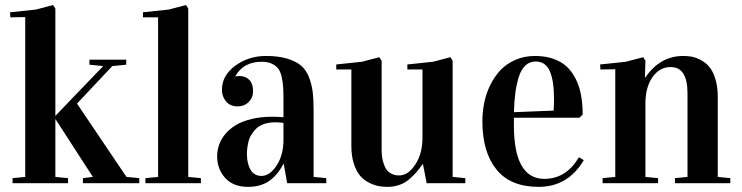

<svg xmlns="http://www.w3.org/2000/svg" viewBox="-20 -727 2943 762"><path d="M199.7 -692.9V-24.9L250 -20V0H29.8V-20L80.1 -24.9V-659.2L21 -658.2L20 -678.2L122.1 -689L190.9 -707ZM425.8 -464.8 285.6 -315.9 481.9 -24.9 532.7 -20V0H309.1V-20L348.6 -24.9L199.7 -254.9V-267.1L389.6 -464.8L335 -470.2V-490.2H481V-470.2Z M727.1 -692.9V-24.9L777.3 -20V0H557.1V-20L607.4 -24.9V-658.2H547.4V-678.2L649.4 -689L718.3 -707Z M960 -116.2Q960 -77.1 974.6 -53Q989.3 -28.8 1017.6 -28.8Q1050.8 -28.8 1077.9 -70.3Q1105 -111.8 1105 -171.9V-239.3Q1085.4 -241.7 1073.2 -241.7Q1047.9 -241.7 1028.1 -234.9Q1008.3 -228 996.6 -216.3Q984.9 -204.6 977.1 -191.7Q969.2 -178.7 965.8 -163.1Q962.4 -147.5 961.2 -137.2Q960 -127 960 -116.2ZM1106 -77.1H1105Q1081.1 -30.8 1047.1 -8.1Q1013.2 14.6 964.8 14.6Q905.3 14.6 873.5 -21Q841.8 -56.6 841.8 -106Q841.8 -129.9 849.4 -152.1Q856.9 -174.3 874 -194.8Q891.1 -215.3 916 -230.5Q940.9 -245.6 977.8 -254.6Q1014.6 -263.7 1059.6 -263.7Q1083.5 -263.7 1105 -261.7V-329.1Q1105 -361.3 1103.8 -381.3Q1102.5 -401.4 1097.7 -422.6Q1092.8 -443.8 1083.7 -455.3Q1074.7 -466.8 1058.3 -474.4Q1042 -481.9 1018.6 -481.9Q947.3 -481.9 914.6 -425.8V-423.8Q922.4 -425.3 929.7 -425.3Q955.1 -425.3 969.7 -409.7Q984.4 -394 984.4 -364.7Q984.4 -339.4 966.8 -322Q949.2 -304.7 922.9 -304.7Q894 -304.7 877.4 -324.2Q860.8 -343.8 860.8 -370.1Q860.8 -427.7 913.8 -466.3Q966.8 -504.9 1035.6 -504.9Q1084.5 -504.9 1118.9 -494.6Q1153.3 -484.4 1173.8 -467.5Q1194.3 -450.7 1205.8 -421.6Q1217.3 -392.6 1220.9 -362.3Q1224.6 -332 1224.6 -288.1V-24.9L1274.9 -20V0H1119.6Z M1673.3 0 1658.7 -75.2H1656.7Q1644 -56.6 1632.8 -43.7Q1621.6 -30.8 1604.5 -15.9Q1587.4 -1 1565.2 6.8Q1543 14.6 1517.6 14.6Q1500 14.6 1483.4 11.7Q1466.8 8.8 1446 -1.2Q1425.3 -11.2 1410.4 -28.1Q1395.5 -44.9 1385 -75.4Q1374.5 -106 1374.5 -147V-451.2H1314.5V-471.2L1416.5 -481.9L1485.4 -500L1494.6 -485.8V-133.3Q1494.6 -104.5 1500.7 -84Q1506.8 -63.5 1514.4 -53.5Q1522 -43.5 1533.4 -37.8Q1544.9 -32.2 1551.3 -31.5Q1557.6 -30.8 1565.4 -30.8Q1599.6 -30.8 1628.2 -74Q1656.7 -117.2 1656.7 -180.2V-451.2H1596.7V-471.2L1698.7 -481.9L1767.6 -500L1776.4 -485.8V-24.9L1826.7 -20V0Z M2292.5 -272 2279.3 -259.8H2019.5V-230Q2019.5 -17.1 2140.6 -17.1Q2226.6 -17.1 2277.8 -103L2296.9 -91.3Q2233.9 14.6 2117.7 14.6Q2005.4 14.6 1950 -54.7Q1894.5 -124 1894.5 -245.1Q1894.5 -283.2 1901.9 -319.6Q1909.2 -356 1925.8 -389.6Q1942.4 -423.3 1966.3 -448.7Q1990.2 -474.1 2025.6 -489.5Q2061 -504.9 2104 -504.9Q2144.5 -504.9 2176.8 -493.4Q2209 -481.9 2230.5 -461.4Q2252 -440.9 2266.1 -411.4Q2280.3 -381.8 2286.4 -347.4Q2292.5 -313 2292.5 -272ZM2106 -482.9Q2082.5 -482.9 2065.7 -467.5Q2048.8 -452.1 2039.6 -423.3Q2030.3 -394.5 2025.6 -360.6Q2021 -326.7 2019.5 -281.7L2177.2 -288.1Q2178.7 -313 2178.7 -335.9Q2178.7 -406.7 2161.9 -444.8Q2145 -482.9 2106 -482.9Z M2541.5 -485.8 2539.6 -419.9H2541.5Q2599.6 -504.9 2691.9 -504.9Q2709.5 -504.9 2725.6 -502Q2741.7 -499 2761.2 -488.8Q2780.8 -478.5 2794.9 -461.9Q2809.1 -445.3 2818.8 -414.6Q2828.6 -383.8 2828.6 -342.8V-24.9L2878.4 -20V0H2658.7V-20L2708.5 -24.9V-356.9Q2708.5 -460.9 2641.6 -460.9Q2597.7 -460.9 2569.6 -420.9Q2541.5 -380.9 2541.5 -315.9V-24.9L2591.8 -20V0H2371.6V-20L2421.9 -24.9V-452.1L2362.8 -451.2L2361.8 -471.2L2463.9 -481.9L2532.7 -500Z"/></svg>

Font: VidalokaRegular
Style: Regular
Weight: 400
Designer: Cyreal (www.cyreal.org)
Foundry: Cyreal (www.cyreal.org)
Version: Version 1.000